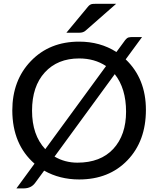

<svg xmlns="http://www.w3.org/2000/svg" viewBox="-20 -947 840 1021"><path d="M391.6 -82Q514.6 -82 582.5 -155.3Q650.4 -229 650.4 -353Q650.4 -476.6 590.3 -552.7L270 -114.3Q325.2 -82 391.6 -82ZM400.9 -636.2Q286.1 -636.2 218.3 -562Q150.4 -487.8 150.4 -358.4Q150.4 -229 220.7 -153.8L543.9 -595.7Q482.9 -636.2 400.9 -636.2ZM648.4 -631.3Q755.9 -528.8 755.9 -362.8Q755.9 -196.8 657.7 -94.7Q559.6 7.3 400.9 7.3Q297.4 7.3 214.8 -39.6L167 25.4Q146.5 53.7 108.9 54.7H67.4L163.6 -76.7Q46.4 -178.7 45.4 -358.9Q45.4 -520 144.5 -622.6Q243.7 -725.6 400.9 -725.6Q512.7 -725.6 599.1 -670.4L638.2 -723.6Q652.3 -744.6 662.6 -747.6Q673.3 -750 682.1 -750H735.4ZM400.9 -772.9H333L446.8 -910.2Q459 -926.3 475.6 -926.3Q481.9 -926.8 490.7 -926.8H597.7L434.6 -783.7Q422.4 -772.9 400.9 -772.9Z"/></svg>

Font: Lato-Medium
Style: Regular
Weight: 500
Designer: Lukasz Dziedzic
Foundry: tyPoland Lukasz Dziedzic
Version: Version 2.006; 2014-01-15